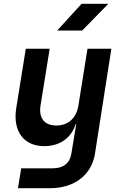

<svg xmlns="http://www.w3.org/2000/svg" viewBox="-20 -805 640 1005"><path d="M279 -645H410L547 -785H407ZM74 180H242C370 180 459 111 477 0L563 -550H438L391 -256C381 -187 337 -148 275 -148C213 -148 182 -186 192 -252L240 -550H115L65 -239C46 -118 104 -40 212 -40C293 -40 353 -83 376 -155H379L361 -46L354 -3C346 49 312 76 256 76H91Z"/></svg>

Font: JetBrains Mono
Style: Bold Italic
Weight: 558
Italic angle: -9°
Monospace: yes
Designer: Philipp Nurullin, Konstantin Bulenkov
Foundry: JetBrains
Version: Version 2.305